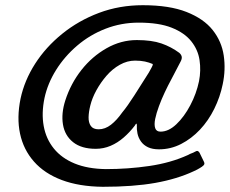

<svg xmlns="http://www.w3.org/2000/svg" viewBox="-20 -707 884 738"><path d="M59 -328Q74 -398 115 -462Q156 -526 219 -577Q282 -628 360.5 -657.5Q439 -687 529 -687Q631 -687 697 -661Q763 -635 797.5 -591.5Q832 -548 840 -493.5Q848 -439 836 -383Q826 -334 803.5 -288.5Q781 -243 748.5 -208.5Q716 -174 676 -153.5Q636 -133 591 -133Q566 -133 549 -141Q532 -149 522 -163Q512 -177 508.5 -193.5Q505 -210 506 -226Q506 -229 505.5 -230.5Q505 -232 503.5 -231.5Q502 -231 498 -224Q479 -199 455.5 -178.5Q432 -158 405 -146.5Q378 -135 348 -135Q293 -135 261 -160.5Q229 -186 222 -228.5Q215 -271 231 -321Q252 -386 293 -438Q334 -490 389.5 -521.5Q445 -553 506 -553Q563 -553 600.5 -540Q638 -527 669 -504Q677 -497 678.5 -489Q680 -481 674 -470Q665 -453 656 -435.5Q647 -418 638 -401Q626 -379 613.5 -352.5Q601 -326 591 -299Q581 -272 576.5 -250Q572 -228 576.5 -214.5Q581 -201 597 -201Q628 -201 658 -229.5Q688 -258 711.5 -302.5Q735 -347 745 -395Q753 -436 747 -476Q741 -516 715 -548.5Q689 -581 640 -600.5Q591 -620 513 -620Q446 -620 385.5 -596.5Q325 -573 276.5 -531.5Q228 -490 195.5 -438Q163 -386 151 -330Q139 -272 148 -222.5Q157 -173 187 -136Q217 -99 267 -78.5Q317 -58 387 -57Q472 -57 554 -69Q636 -81 702 -111Q711 -116 717 -118Q723 -120 728 -123Q736 -128 740 -126.5Q744 -125 747 -120L764 -85Q768 -77 762.5 -71.5Q757 -66 748 -61Q743 -58 737.5 -55Q732 -52 725 -49Q661 -19 577 -4Q493 11 375 11Q284 10 217.5 -15Q151 -40 110.5 -86Q70 -132 57 -193.5Q44 -255 59 -328ZM552 -428Q557 -438 562.5 -447Q568 -456 567 -461Q553 -467 537 -470.5Q521 -474 499 -474Q469 -474 440.5 -458Q412 -442 389.5 -416Q367 -390 350.5 -360Q334 -330 327 -301Q321 -277 320.5 -256.5Q320 -236 329 -223Q338 -210 359 -210Q384 -210 406.5 -227.5Q429 -245 450 -275Q470 -299 496.5 -340.5Q523 -382 552 -428Z"/></svg>

Font: Glory Thin SemiBold
Style: Italic
Weight: 600
Italic angle: -12°
Version: Version 1.011